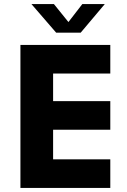

<svg xmlns="http://www.w3.org/2000/svg" viewBox="-20 -920 624 940"><path d="M520 -700V-560H240V-425H520V-285H240V-140H520V0H80V-700ZM255 -760 134 -900H244L315 -812L383 -900H493L375 -760Z"/></svg>

Font: Goli Bold
Style: Regular
Weight: 700
Designer: jaikishan Patel
Foundry: MagicType
Version: Version 1.000